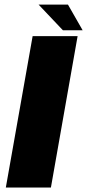

<svg xmlns="http://www.w3.org/2000/svg" viewBox="-20 -836 388 856"><path d="M6 0H207L326 -675H125.5ZM260.5 -701H348.5L283 -815.5H152Z"/></svg>

Font: Anybody UltraCondensed Thin ExtraBold
Style: Italic
Weight: 800
Italic angle: -10°
Version: Version 1.111